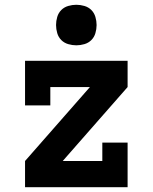

<svg xmlns="http://www.w3.org/2000/svg" viewBox="-20 -785 640 805"><path d="M85 0V-110L357 -420H191V-343H85V-530H515V-420L243 -110H409V-187H515V0ZM300 -595Q283 -595 266 -600Q249 -605 237 -617Q225 -629 220 -646Q215 -663 215 -680Q215 -697 220 -714Q225 -731 237 -743Q249 -755 266 -760Q283 -765 300 -765Q317 -765 334 -760Q351 -755 363 -743Q375 -731 380 -714Q385 -697 385 -680Q385 -663 380 -646Q375 -629 363 -617Q351 -605 334 -600Q317 -595 300 -595Z"/></svg>

Font: Iosevka Slab XBdEx
Style: Regular
Weight: 800
Width: 7
Monospace: yes
Designer: Belleve Invis
Foundry: Belleve Invis
Version: Version 11.1.0; ttfautohint (v1.8.3)